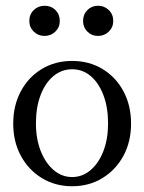

<svg xmlns="http://www.w3.org/2000/svg" viewBox="-20 -637 502 668"><path d="M231 11Q172 11 125.5 -17.5Q79 -46 52.5 -95Q26 -144 26 -207Q26 -270 52.5 -319.5Q79 -369 125.5 -397Q172 -425 231 -425Q290 -425 336.5 -397Q383 -369 409.5 -319.5Q436 -270 436 -207Q436 -144 409.5 -95Q383 -46 336.5 -17.5Q290 11 231 11ZM231 -21Q267 -21 295.5 -45.5Q324 -70 340 -112Q356 -154 356 -208Q356 -263 340 -305.5Q324 -348 296 -372Q268 -396 231 -396Q194 -396 165.5 -372Q137 -348 121 -305.5Q105 -263 105 -208Q105 -154 121.5 -112Q138 -70 166.5 -45.5Q195 -21 231 -21ZM135 -512Q113 -512 97.5 -527Q82 -542 82 -564Q82 -587 97.5 -602Q113 -617 135 -617Q158 -617 173 -602Q188 -587 188 -564Q188 -542 172.5 -527Q157 -512 135 -512ZM321 -512Q299 -512 284 -527Q269 -542 269 -564Q269 -587 284 -602Q299 -617 321 -617Q343 -617 358.5 -602Q374 -587 374 -564Q374 -542 358.5 -527Q343 -512 321 -512Z"/></svg>

Font: Junicode VF
Style: Regular
Weight: 400
Designer: Peter S. Baker
Version: Version 2.213